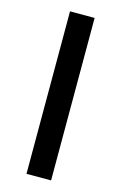

<svg xmlns="http://www.w3.org/2000/svg" viewBox="-110 -749 504 799"><g transform="rotate(15 142.0 -350.0)"><path d="M89 0V-700H195V0Z"/></g></svg>

Font: REM
Style: Regular
Weight: 400
Designer: Octavio Pardo
Foundry: Ashler Design
Version: Version 1.005;gftools[0.9.28]